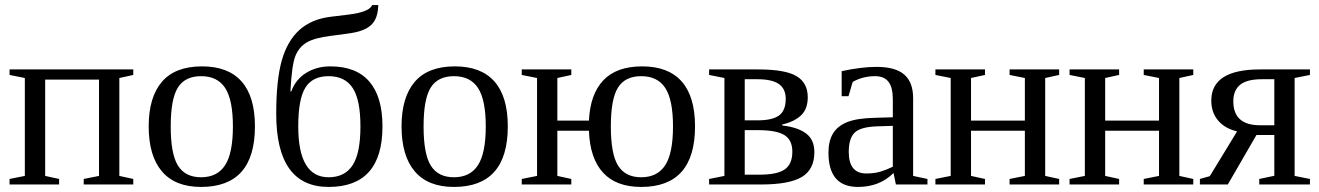

<svg xmlns="http://www.w3.org/2000/svg" viewBox="-20 -736 5264 766"><path d="M79.1 -424.8 18.1 -437V-459H511.7V-437L456.1 -424.8V-34.2L511.7 -22V0H314V-22L375 -34.2V-418.5H160.2V-34.2L215.8 -22V0H18.1V-22L79.1 -34.2Z M997.1 -231.9Q997.1 9.8 782.2 9.8Q678.7 9.8 626 -52.2Q573.2 -114.3 573.2 -231.9Q573.2 -348.1 626 -409.7Q678.7 -471.2 786.1 -471.2Q890.6 -471.2 943.8 -410.9Q997.1 -350.6 997.1 -231.9ZM909.2 -231.9Q909.2 -337.4 878.4 -384.8Q847.7 -432.1 782.2 -432.1Q718.3 -432.1 689.7 -386.7Q661.1 -341.3 661.1 -231.9Q661.1 -121.1 690.2 -75Q719.2 -28.8 782.2 -28.8Q846.7 -28.8 877.9 -76.7Q909.2 -124.5 909.2 -231.9Z M1082 -282.2Q1082 -416.5 1104.2 -494.9Q1126.5 -573.2 1174.8 -616.7Q1223.1 -660.2 1301.3 -669.4Q1384.8 -678.7 1407.2 -683.8Q1429.7 -689 1444.3 -696.3Q1459 -703.6 1464.8 -715.8H1489.3Q1487.8 -677.2 1475.6 -655.5Q1463.4 -633.8 1439.7 -621.6Q1416 -609.4 1380.9 -604Q1345.7 -598.6 1298.3 -592.8Q1235.4 -585 1203.9 -566.7Q1172.4 -548.3 1158.2 -512Q1144 -475.6 1138.7 -371.1H1142.1Q1159.2 -418.9 1201.2 -445.1Q1243.2 -471.2 1297.9 -471.2Q1401.4 -471.2 1453.6 -410.4Q1505.9 -349.6 1505.9 -231.9Q1505.9 9.8 1291 9.8Q1082 9.8 1082 -282.2ZM1418 -231.9Q1418 -337.4 1387.2 -384.8Q1356.4 -432.1 1291 -432.1Q1227.1 -432.1 1198.5 -386.7Q1169.9 -341.3 1169.9 -231.9Q1169.9 -28.8 1291 -28.8Q1355.5 -28.8 1386.7 -76.7Q1418 -124.5 1418 -231.9Z M2005.9 -231.9Q2005.9 9.8 1791 9.8Q1687.5 9.8 1634.8 -52.2Q1582 -114.3 1582 -231.9Q1582 -348.1 1634.8 -409.7Q1687.5 -471.2 1794.9 -471.2Q1899.4 -471.2 1952.6 -410.9Q2005.9 -350.6 2005.9 -231.9ZM1918 -231.9Q1918 -337.4 1887.2 -384.8Q1856.4 -432.1 1791 -432.1Q1727.1 -432.1 1698.5 -386.7Q1669.9 -341.3 1669.9 -231.9Q1669.9 -121.1 1699 -75Q1728 -28.8 1791 -28.8Q1855.5 -28.8 1886.7 -76.7Q1918 -124.5 1918 -231.9Z M2752.9 -231.9Q2752.9 9.8 2538.1 9.8Q2438 9.8 2385.7 -47.4Q2333.5 -104.5 2329.6 -214.4H2203.6V-34.2L2259.3 -22V0H2061.5V-22L2122.6 -34.2V-424.8L2061.5 -437V-459H2259.3V-437L2203.6 -424.8V-254.9H2329.6Q2334.5 -360.4 2387.2 -415.8Q2439.9 -471.2 2542 -471.2Q2646.5 -471.2 2699.7 -410.9Q2752.9 -350.6 2752.9 -231.9ZM2665 -231.9Q2665 -337.4 2634.3 -384.8Q2603.5 -432.1 2538.1 -432.1Q2474.1 -432.1 2445.6 -386.7Q2417 -341.3 2417 -231.9Q2417 -121.1 2446 -75Q2475.1 -28.8 2538.1 -28.8Q2602.5 -28.8 2633.8 -76.7Q2665 -124.5 2665 -231.9Z M2809.1 0V-22L2870.1 -34.2V-424.8L2809.1 -437V-459H3005.4Q3113.3 -459 3158 -432.1Q3202.6 -405.3 3202.6 -348.1Q3202.6 -301.3 3176 -275.9Q3149.4 -250.5 3100.6 -239.3V-235.4Q3162.6 -228.5 3195.8 -203.6Q3229 -178.7 3229 -128.9Q3229 -60.1 3179 -30Q3128.9 0 3016.6 0ZM3009.3 -39.1Q3081.5 -39.1 3111.3 -60.5Q3141.1 -82 3141.1 -130.9Q3141.1 -177.2 3109.6 -197Q3078.1 -216.8 3002.9 -216.8H2951.2V-39.1ZM2951.2 -255.9H3002.9Q3061.5 -255.9 3088.1 -275.4Q3114.7 -294.9 3114.7 -341.8Q3114.7 -381.3 3087.6 -400.6Q3060.5 -419.9 3001 -419.9H2951.2Z M3477.1 -469.2Q3552.2 -469.2 3587.6 -438.5Q3623 -407.7 3623 -344.2V-34.2L3680.2 -22V0H3554.2L3544.9 -45.9Q3489.3 9.8 3402.8 9.8Q3285.2 9.8 3285.2 -127Q3285.2 -172.9 3303 -202.9Q3320.8 -232.9 3359.9 -248.8Q3398.9 -264.6 3473.1 -266.1L3542 -268.1V-339.8Q3542 -387.2 3524.7 -409.7Q3507.3 -432.1 3471.2 -432.1Q3422.4 -432.1 3381.8 -409.2L3365.2 -352.1H3337.9V-452.1Q3417 -469.2 3477.1 -469.2ZM3542 -233.9 3478 -231.9Q3412.6 -229.5 3389.4 -206.5Q3366.2 -183.6 3366.2 -129.9Q3366.2 -43.9 3436 -43.9Q3469.2 -43.9 3493.4 -51.5Q3517.6 -59.1 3542 -70.8Z M3772.9 -424.8 3711.9 -437V-459H3909.7V-437L3854 -424.8V-254.9H4068.8V-424.8L4007.8 -437V-459H4205.6V-437L4149.9 -424.8V-34.2L4205.6 -22V0H4007.8V-22L4068.8 -34.2V-214.4H3854V-34.2L3909.7 -22V0H3711.9V-22L3772.9 -34.2Z M4308.1 -424.8 4247.1 -437V-459H4444.8V-437L4389.2 -424.8V-254.9H4604V-424.8L4543 -437V-459H4740.7V-437L4685.1 -424.8V-34.2L4740.7 -22V0H4543V-22L4604 -34.2V-214.4H4389.2V-34.2L4444.8 -22V0H4247.1V-22L4308.1 -34.2Z M4878.4 0H4767.1V-22L4806.6 -33.2L4915.5 -211.9Q4866.7 -223.1 4839.6 -255.4Q4812.5 -287.6 4812.5 -334.5Q4812.5 -459 5006.8 -459H5206.1V-437L5145 -424.8V-34.2L5206.1 -22V0H5003.9V-22L5064 -34.7V-197.3H4992.7ZM5064 -419.9H5014.2Q4954.6 -419.9 4927.5 -397.7Q4900.4 -375.5 4900.4 -332Q4900.4 -236.3 5006.8 -236.3H5064Z"/></svg>

Font: Times New Roman
Style: Regular
Weight: 400
Designer: Steve Matteson
Foundry: Ascender Corporation
Version: Version 2.00.3